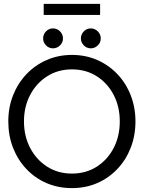

<svg xmlns="http://www.w3.org/2000/svg" viewBox="-20 -954 760 986"><path d="M103.1 -330.5Q103.1 -254.9 134.9 -194.2Q166.6 -133.6 222.2 -98.1Q277.7 -62.6 349.4 -62.6Q421.6 -62.6 477 -98.1Q532.4 -133.6 563.8 -194.2Q595.1 -254.9 595.1 -330.5Q595.1 -406.1 563.8 -466.5Q532.4 -526.9 477 -562.3Q421.6 -597.7 349.4 -597.7Q277.7 -597.7 222.2 -562.3Q166.6 -526.9 134.9 -466.5Q103.1 -406.1 103.1 -330.5ZM22.6 -330.5Q22.6 -402.5 47.2 -464.8Q71.9 -527 116.2 -573.5Q160.5 -620 220.2 -646Q279.9 -672 349.4 -672Q419.8 -672 479.1 -646Q538.4 -620 582.7 -573.5Q626.9 -527 651.2 -464.8Q675.6 -402.5 675.6 -330.5Q675.6 -258 651.5 -195.8Q627.4 -133.5 583.2 -86.8Q539.1 -40 479.8 -14Q420.4 12 349.4 12Q278.3 12 218.5 -14Q158.6 -40 114.8 -86.8Q70.9 -133.5 46.7 -195.8Q22.6 -258 22.6 -330.5ZM252.3 -808.1Q272.9 -808.1 288.2 -792.9Q303.4 -777.7 303.4 -756.7Q303.4 -735.7 288.2 -720.8Q272.9 -705.8 252.3 -705.8Q231.1 -705.8 216.2 -721.1Q201.4 -736.4 201.4 -756.7Q201.4 -777.4 216.2 -792.8Q231.1 -808.1 252.3 -808.1ZM446.4 -808.1Q467 -808.1 482.2 -792.9Q497.5 -777.7 497.5 -756.7Q497.5 -735.7 482.2 -720.8Q467 -705.8 446.4 -705.8Q425.2 -705.8 410.3 -721.1Q395.4 -736.4 395.4 -756.7Q395.4 -777.4 410.3 -792.8Q425.2 -808.1 446.4 -808.1ZM204.4 -877.3V-934H494.1V-877.3Z"/></svg>

Font: League Spartan Extralight
Style: Regular
Weight: 200
Foundry: The League of Moveable Type
Version: Version 2.300; ttfautohint (v1.8.3)